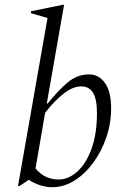

<svg xmlns="http://www.w3.org/2000/svg" viewBox="-20 -770 528 800"><path d="M198 10Q172 10 146 1.5Q120 -7 100 -21L62 5H55L178 -695L109 -715V-723L241 -750H247L175 -339H179Q222 -393 262 -426.5Q302 -460 351 -460Q392 -460 417.5 -424Q443 -388 443 -318Q443 -256 423 -197.5Q403 -139 368.5 -92Q334 -45 290 -17.5Q246 10 198 10ZM318 -410Q283 -410 244 -379Q205 -348 168 -300L128 -68Q152 -41 175.5 -31.5Q199 -22 223 -22Q266 -22 303 -56Q340 -90 362 -152Q384 -214 384 -298Q384 -356 368 -383Q352 -410 318 -410Z"/></svg>

Font: Spectral Light
Style: Italic
Weight: 300
Italic angle: -10°
Designer: Jean-Baptiste Levee
Foundry: Production Type
Version: Version 2.001